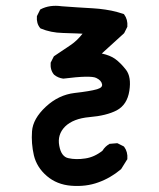

<svg xmlns="http://www.w3.org/2000/svg" viewBox="-20 -493 540 653"><path d="M222.2 138.7Q173.3 134.8 139.2 105.5Q105 76.2 95.2 35.2Q85.9 -5.4 88.9 -46.4Q91.8 -88.9 135.7 -129.9Q179.2 -170.4 233.9 -176.8Q259.8 -179.7 278.8 -182.9Q297.9 -186 310.1 -189.5Q320.8 -192.9 324.5 -197Q328.1 -201.2 327.1 -206.5Q324.7 -219.7 307.1 -228Q288.1 -237.3 195.8 -225.6H195.3H194.8Q177.2 -228 164.1 -238.8L163.6 -239.3Q150.4 -254.9 152.3 -278.8V-279.8L152.8 -280.8L162.6 -300.3L163.6 -301.8L165 -302.7Q191.9 -320.3 220.2 -339.8Q231.9 -347.7 241.9 -357.4Q252 -367.2 260.7 -378.4Q249 -378.9 238 -379.4Q227.1 -379.9 215.8 -380.1Q204.6 -380.4 193.4 -380.9Q152.8 -381.8 118.7 -396L117.7 -396.5L116.7 -397.5Q103.5 -413.1 105.5 -437V-438L106 -439L115.7 -458.5L116.7 -460.4L118.2 -461.4Q148.9 -477.5 189.9 -471.7Q216.8 -469.7 242.9 -468Q269 -466.3 295.9 -464.8Q306.6 -464.4 317.1 -463.1Q327.6 -461.9 338.1 -460.4Q348.6 -459 358.9 -456.8Q369.1 -454.6 379.2 -451.9Q389.2 -449.2 399.4 -445.8L400.9 -445.3L402.3 -443.8Q415 -426.8 413.1 -402.8V-401.9L412.6 -400.9L402.8 -381.3L402.3 -380.4L401.4 -379.4L326.2 -311Q354.5 -304.7 371.1 -293Q390.6 -278.8 408.7 -255.4Q427.2 -231 419.9 -184.1Q412.6 -136.7 377 -117.7Q342.3 -99.6 284.2 -94.7Q229 -89.8 201.2 -62.5Q174.3 -35.2 181.6 2.9Q185.1 22 192.9 32.2Q200.7 42.5 212.4 44.9Q238.3 50.8 270 45.9Q300.8 41.5 328.6 19.5Q337.4 4.9 351.6 -2.9L352.5 -3.9H354L377.4 -5.9H378.9L380.4 -5.4L399.9 4.4L401.4 5.4L402.3 6.3Q415 23.4 413.1 47.4V48.8L412.1 49.8L392.6 81.1L392.1 82L391.6 82.5Q355.5 112.8 314 127.4Q272.5 142.6 222.2 138.7Z"/></svg>

Font: NaikaiFont
Style: SemiBold
Weight: 600
Version: Version 1.89